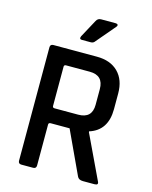

<svg xmlns="http://www.w3.org/2000/svg" viewBox="-123 -916 789 997"><g transform="rotate(15 271.0 -418.0)"><path d="M295 -836H373Q382 -836 384.5 -831Q387 -826 381 -819L296 -719Q288 -707 274 -707H226Q210 -707 217 -724L269 -820Q277 -836 295 -836ZM153 0H90Q73 0 73 -17V-626Q73 -643 90 -643H324Q397 -643 438.5 -601.5Q480 -560 480 -487V-403Q480 -288 385 -258V-254L496 -20Q507 0 483 0H421Q397 0 390 -17L283 -247H182Q170 -247 170 -237V-17Q170 0 153 0ZM181 -327H308Q382 -327 382 -400V-484Q382 -558 308 -558H181Q170 -558 170 -548V-337Q170 -327 181 -327Z"/></g></svg>

Font: Rajdhani SemiBold
Style: Regular
Weight: 600
Designer: Satya Rajpurohit, Jyotish Sonowal
Foundry: Indian Type Foundry
Version: Version 1.201 February 1, 2022